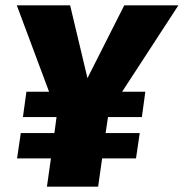

<svg xmlns="http://www.w3.org/2000/svg" viewBox="-20 -700 689 720"><path d="M649 -680H446L308 -407L243 -680H43L164 -356H79L66 -261H192L184 -201H58L44 -106H171L156 0H348L363 -106H490L504 -201H376L385 -261H512L525 -356H438Z"/></svg>

Font: Fira Sans Heavy
Style: Italic
Weight: 900
Italic angle: -8°
Designer: bBox Type GmbH & Carrois Corporate GbR & Edenspiekermann AG
Foundry: bBox Type GmbH & Carrois Corporate GbR & Edenspiekermann AG
Version: Version 4.301;PS 004.301;hotconv 1.0.88;makeotf.lib2.5.64775